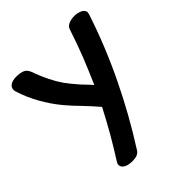

<svg xmlns="http://www.w3.org/2000/svg" viewBox="-223 -917 1092 1092"><g transform="rotate(-45 323.0 -371.0)"><path d="M486.3 -746.1Q459 -663.1 427.7 -582Q395.5 -502 360.4 -421.9Q356.4 -427.7 329.1 -456.1Q301.8 -484.4 297.9 -490.2Q284.2 -505.9 270.5 -522.5Q257.8 -539.1 245.1 -555.7Q220.7 -590.8 202.1 -628.9Q183.6 -666 168 -707Q165 -717.8 160.2 -728.5Q156.2 -738.3 149.4 -747.1Q133.8 -767.6 89.8 -769.5Q46.9 -772.5 25.4 -752Q18.6 -745.1 16.6 -735.4Q15.6 -731.4 15.6 -727.5Q15.6 -720.7 17.6 -713.9Q39.1 -645.5 73.2 -585Q107.4 -523.4 153.3 -467.8Q189.5 -424.8 228.5 -385.7Q266.6 -345.7 303.7 -302.7Q266.6 -231.4 226.6 -161.1Q186.5 -91.8 143.6 -24.4Q135.7 -12.7 135.7 -2.9Q136.7 6.8 141.6 14.6Q159.2 37.1 205.1 38.1Q208 38.1 210 38.1Q252.9 38.1 268.6 13.7Q379.9 -160.2 469.7 -346.7Q559.6 -532.2 624 -728.5Q626 -735.4 626 -740.2Q626 -743.2 626 -746.1Q624 -752.9 619.1 -758.8Q611.3 -768.6 596.7 -773.4Q582 -779.3 565.4 -780.3Q561.5 -780.3 557.6 -780.3Q536.1 -780.3 516.6 -773.4Q492.2 -764.6 486.3 -746.1Z"/></g></svg>

Font: TroubleSide
Style: Comic
Weight: 400
Designer: Koroletov
Version: 1_5